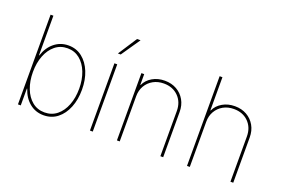

<svg xmlns="http://www.w3.org/2000/svg" viewBox="-102 -1114 2160 1463"><g transform="rotate(20 978.0 -383.0)"><path d="M113.6 0V-727.3H136.4V-406.2H139.2Q160.5 -474.4 209.7 -514.2Q258.9 -554 323.9 -554Q387.8 -554 435 -516.7Q482.2 -479.4 508.2 -415.5Q534.1 -351.6 534.1 -271.3Q534.1 -190.7 508.3 -126.8Q482.6 -62.9 435.5 -25.7Q388.5 11.4 323.9 11.4Q258.2 11.4 209.7 -28.6Q161.2 -68.5 139.2 -136.4H136.4V0ZM136.4 -271.3Q136.4 -197.4 159.1 -138.7Q181.8 -79.9 223.9 -45.6Q266 -11.4 323.9 -11.4Q381.7 -11.4 423.8 -45.6Q465.9 -79.9 488.6 -138.7Q511.4 -197.4 511.4 -271.3Q511.4 -345.2 488.5 -403.9Q465.6 -462.7 423.5 -497Q381.4 -531.2 323.9 -531.2Q266.3 -531.2 224.3 -497Q182.2 -462.7 159.3 -403.9Q136.4 -345.2 136.4 -271.3Z M697.4 0V-545.5H720.2V0ZM696.7 -625 796.2 -778.4H824.6L719.5 -625Z M938.9 -366.5V0H916.2V-545.5H938.9V-458.8H941.8Q960.9 -501.4 1004.8 -527Q1048.7 -552.6 1105.1 -552.6Q1159.8 -552.6 1201.7 -528.8Q1243.6 -505 1267.4 -463.1Q1291.2 -421.2 1291.2 -366.5V0H1268.5V-366.5Q1268.5 -438.9 1223 -484.4Q1177.6 -529.8 1105.1 -529.8Q1056.8 -529.8 1019.4 -508.9Q981.9 -487.9 960.4 -451Q938.9 -414.1 938.9 -366.5Z M1507.1 -366.5V0H1484.4V-727.3H1507.1V-458.8H1509.9Q1529.1 -501.4 1573 -527Q1616.8 -552.6 1673.3 -552.6Q1728 -552.6 1769.9 -528.8Q1811.8 -505 1835.6 -463.1Q1859.4 -421.2 1859.4 -366.5V0H1836.6V-366.5Q1836.6 -438.9 1791.2 -484.4Q1745.7 -529.8 1673.3 -529.8Q1625 -529.8 1587.5 -508.9Q1550.1 -487.9 1528.6 -451Q1507.1 -414.1 1507.1 -366.5Z"/></g></svg>

Font: Inter Thin BETA
Style: Regular
Weight: 100
Designer: Rasmus Andersson
Foundry: rsms
Version: Version 3.011;git-f93a4a705